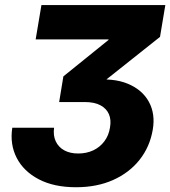

<svg xmlns="http://www.w3.org/2000/svg" viewBox="-20 -748 690 778"><path d="M288.1 10.7Q198.7 10.7 137.2 -21.5Q75.7 -53.7 47.6 -108.4Q19.5 -163.1 29.8 -230.5H199.2Q194.8 -199.2 205.8 -175.5Q216.8 -151.9 240.2 -138.9Q263.7 -126 296.9 -126Q330.6 -126 357.7 -138.7Q384.8 -151.4 402.8 -175.3Q420.9 -199.2 425.8 -231.9Q431.2 -262.2 421.4 -285.2Q411.6 -308.1 387.2 -321.3Q362.8 -334.5 323.7 -334.5H219.7L236.8 -438.5L419.4 -585.9L419.9 -588.4H124.5L147.9 -727.5H649.9L628.4 -598.6L360.4 -385.7L353 -423.3Q439 -433.1 497.8 -408.7Q556.6 -384.3 583.3 -335.4Q609.9 -286.6 599.1 -223.1Q587.4 -153.3 545.7 -100.6Q503.9 -47.9 438.2 -18.6Q372.6 10.7 288.1 10.7Z"/></svg>

Font: Inter 24pt ExtraBold
Style: Italic
Weight: 800
Italic angle: -9.3988°
Designer: Rasmus Andersson
Foundry: rsms
Version: Version 4.001;git-66647c0bb